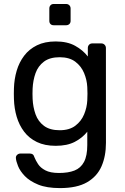

<svg xmlns="http://www.w3.org/2000/svg" viewBox="-20 -742 637 982"><path d="M286.8 220Q218.9 220 175.4 202.2Q131.9 184.3 107.2 158.7Q82.6 133.1 72.4 107.6Q62.3 82.2 61.3 67Q60.3 56.8 67.6 50Q74.9 43.3 84.3 43.3H132.2Q140.7 43.3 146.8 47.1Q152.9 51 156.9 64.1Q162.7 78.6 174.7 97.2Q186.6 115.8 211.9 129.2Q237.3 142.7 281.8 142.7Q329.3 142.7 361.2 130.1Q393 117.5 409.7 86.2Q426.4 54.9 426.4 0V-68.4Q401.8 -37.1 362.7 -16.6Q323.6 3.8 264.9 3.8Q209 3.8 169 -15.5Q128.9 -34.8 103.6 -68.2Q78.2 -101.6 65.4 -144.6Q52.7 -187.6 51.3 -235.2Q50.3 -262.8 51.3 -290.2Q52.7 -337.1 65.3 -380.2Q78 -423.2 103.5 -456.9Q128.9 -490.6 169 -510.3Q209 -530 264.9 -530Q324.5 -530 364.4 -507.7Q404.4 -485.5 429.2 -453.1V-496.3Q429.2 -506.4 435.6 -513.2Q441.9 -520 452.1 -520H497.9Q508.1 -520 514.9 -513.2Q521.7 -506.4 521.7 -496.3L521.9 -11.3Q521.9 56.4 499.3 108.4Q476.7 160.4 425.3 190.2Q373.9 220 286.8 220ZM285.4 -75.9Q334.9 -75.9 365.3 -99Q395.7 -122.1 410.1 -157Q424.6 -192 426.4 -228.3Q427.4 -242 427.4 -262.7Q427.4 -283.4 426.4 -296.9Q424.6 -333.3 410.1 -368.2Q395.7 -403.2 365.3 -426.3Q334.9 -449.3 285.4 -449.3Q234.9 -449.3 204.9 -426.9Q174.9 -404.4 161.8 -367.9Q148.8 -331.3 146.8 -288.9Q145.6 -262.6 146.8 -236.3Q148.8 -193.9 161.8 -157.4Q174.9 -120.8 204.9 -98.4Q234.9 -75.9 285.4 -75.9ZM254.5 -612.9Q244.4 -612.9 238.4 -618.9Q232.3 -625 232.3 -635.1V-698.6Q232.3 -708.6 238.4 -715.1Q244.4 -721.6 254.5 -721.6H318.1Q328.1 -721.6 334.6 -715.1Q341.1 -708.6 341.1 -698.6V-635.1Q341.1 -625 334.6 -618.9Q328.1 -612.9 318.1 -612.9Z"/></svg>

Font: Rubik Light
Style: Regular
Weight: 300
Designer: Hubert and Fischer
Foundry: Hubert and Fischer
Version: Version 2.300;gftools[0.9.30]